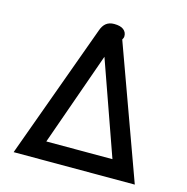

<svg xmlns="http://www.w3.org/2000/svg" viewBox="-106 -819 896 920"><g transform="rotate(15 342.5 -359.0)"><path d="M285 -668Q294 -694 309.5 -706Q325 -718 349 -718Q380 -718 395.5 -706Q411 -694 411 -674Q411 -665 405 -656L643 0H42ZM508 -90 344 -554 180 -90Z"/></g></svg>

Font: Niramit Medium
Style: Regular
Weight: 500
Designer: Katatrad Aksorn Co.,Ltd.
Foundry: Cadson Demak Co.,Ltd.
Version: Version 1.000; ttfautohint (v1.6)